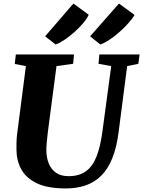

<svg xmlns="http://www.w3.org/2000/svg" viewBox="-20 -1049 804 1079"><path d="M694.5 -677.5 646.5 -306Q635.5 -220 611 -159.5Q586.5 -99 549 -61.8Q511.5 -24.5 461.5 -7.2Q411.5 10 350 10Q247.5 10 186.8 -19.2Q126 -48.5 99.2 -98.2Q72.5 -148 72.5 -209Q72.5 -228 72.8 -248.2Q73 -268.5 75.5 -290L125.5 -677.5L63 -689.5L69 -743H396L391 -690.5L297.5 -677.5L248.5 -304Q245 -275 242.8 -249.2Q240.5 -223.5 240.5 -206Q240.5 -164.5 253.8 -131Q267 -97.5 294.8 -78.2Q322.5 -59 365.5 -59Q425.5 -59 463.2 -86.8Q501 -114.5 522.5 -169.5Q544 -224.5 555 -306L605 -677.5L533.5 -690.5L538.5 -743H764.5L757.5 -690.5ZM233.5 -845 392.5 -1029 478.5 -966Q469 -944.5 447 -918.5Q425 -892.5 397 -867.8Q369 -843 341.2 -824.5Q313.5 -806 292.5 -799ZM486.5 -845 648.5 -1029 736.5 -965Q724 -944 701 -918.2Q678 -892.5 649.8 -867.8Q621.5 -843 593.5 -824.5Q565.5 -806 543.5 -799Z"/></svg>

Font: Merriweather Light 18pt Black
Style: Italic
Weight: 900
Italic angle: -7.8°
Version: Version 2.101